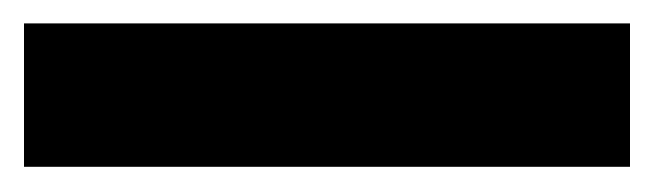

<svg xmlns="http://www.w3.org/2000/svg" viewBox="-20 20 545 160"><path d="M0 159V39.5H505V159Z"/></svg>

Font: Outfit Thin
Style: Regular
Weight: 100
Designer: Rodrigo Fuenzalida
Foundry: fragTYPE
Version: Version 1.000